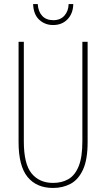

<svg xmlns="http://www.w3.org/2000/svg" viewBox="-20 -921 526 951"><path d="M414 -217Q414 -130 391 -80.5Q368 -31 329.5 -10.5Q291 10 243 10Q161 10 116.5 -44.5Q72 -99 72 -217V-714H98V-221Q98 -109 136.5 -62Q175 -15 243 -15Q286 -15 318.5 -33.5Q351 -52 369.5 -97Q388 -142 388 -221V-714H414ZM343 -901Q342 -854 314.5 -825.5Q287 -797 243 -797Q203 -797 174.5 -823Q146 -849 144 -901H167Q169 -864 189 -842.5Q209 -821 244 -821Q279 -821 299 -843.5Q319 -866 320 -901Z"/></svg>

Font: Noto Sans ExtraCondensed Thin
Style: Regular
Weight: 100
Width: 2
Designer: Monotype Design Team
Foundry: Monotype Imaging Inc.
Version: Version 2.013; ttfautohint (v1.8.4.7-5d5b)